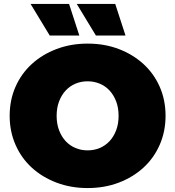

<svg xmlns="http://www.w3.org/2000/svg" viewBox="-20 -937 888 973"><path d="M424 16Q339 16 266.5 -11.5Q194 -39 141 -87.5Q88 -136 58.5 -203.5Q29 -271 29 -350Q29 -430 58.5 -497Q88 -564 141 -612.5Q194 -661 266.5 -688.5Q339 -716 424 -716Q510 -716 582 -688.5Q654 -661 707 -612.5Q760 -564 789.5 -497Q819 -430 819 -350Q819 -271 789.5 -203.5Q760 -136 707 -87.5Q654 -39 582 -11.5Q510 16 424 16ZM424 -175Q457 -175 485.5 -187Q514 -199 535 -221.5Q556 -244 568.5 -276.5Q581 -309 581 -350Q581 -391 568.5 -423.5Q556 -456 535 -478.5Q514 -501 485.5 -513Q457 -525 424 -525Q391 -525 362.5 -513Q334 -501 313 -478.5Q292 -456 279.5 -423.5Q267 -391 267 -350Q267 -309 279.5 -276.5Q292 -244 313 -221.5Q334 -199 362.5 -187Q391 -175 424 -175ZM466 -757 369 -917H564L616 -757ZM232 -757 135 -917H330L382 -757Z"/></svg>

Font: Montserrat-Alt1 Black
Style: Regular
Weight: 900
Designer: Differentunic
Foundry: Differentunic
Version: Version 7.222